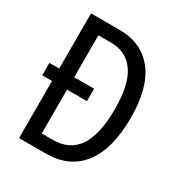

<svg xmlns="http://www.w3.org/2000/svg" viewBox="-168 -833 895 952"><g transform="rotate(30 279.0 -357.0)"><path d="M241 -714Q368 -714 438 -625Q508 -536 508 -365Q508 -185 436.5 -92.5Q365 0 231 0H78V-327H22V-398H78V-714ZM237 -638H164V-398H278V-327H164V-76H227Q325 -76 371.5 -148Q418 -220 418 -362Q418 -501 371.5 -569.5Q325 -638 237 -638Z"/></g></svg>

Font: Avrile Sans Condensed
Style: Regular
Weight: 400
Width: 3
Designer: Monotype Design Team
Foundry: Monotype Imaging Inc.
Version: Version 2.001;September 10, 2019;FontCreator 11.5.0.2425 64-